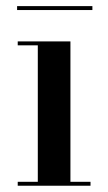

<svg xmlns="http://www.w3.org/2000/svg" viewBox="-20 -592 343 612"><path d="M204.5 -460V-12.5H268.5V0H36.5V-12.5H100.5V-447.5H36.5V-460ZM34.5 -560V-572.5H274.5V-560Z"/></svg>

Font: Bodoni Moda 18pt Medium
Style: Regular
Weight: 500
Designer: Owen Earl
Foundry: indestructible type
Version: Version 2.004